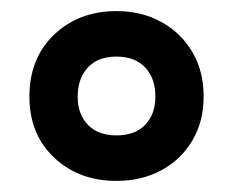

<svg xmlns="http://www.w3.org/2000/svg" viewBox="-20 -744 420 346"><path d="M190 -418Q122 -418 77.5 -460Q33 -502 33 -570Q33 -639 77.5 -681.5Q122 -724 190 -724Q235 -724 270.5 -704.5Q306 -685 326.5 -650.5Q347 -616 347 -570Q347 -525 326.5 -490.5Q306 -456 270.5 -437Q235 -418 190 -418ZM190 -500Q223 -500 241.5 -519Q260 -538 260 -570Q260 -603 241.5 -622.5Q223 -642 190 -642Q156 -642 138 -622Q120 -602 120 -570Q120 -538 138.5 -519Q157 -500 190 -500Z"/></svg>

Font: Noto Sans Khmer UI Condensed
Style: Bold
Weight: 700
Width: 3
Designer: Danh Hong and the Monotype Design Team
Foundry: Monotype Imaging Inc.
Version: Version 2.002; ttfautohint (v1.8.4.7-5d5b)